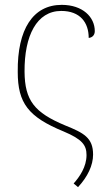

<svg xmlns="http://www.w3.org/2000/svg" viewBox="-20 -562 439 790"><path d="M53 -266C53 -138 96 -81 242 -21C318 11 336 35 336 76C336 125 307 166 283 193L301 208C341 165 363 118 363 74C363 5 325 -15 248 -46C121 -99 82 -149 81 -267C80 -415 131 -517 232 -517C310 -517 345 -469 345 -406C358 -407 370 -416 370 -434C370 -492 320 -542 234 -542C116 -542 51 -442 53 -266Z"/></svg>

Font: Noto Serif SemiCondensed Thin
Style: Regular
Weight: 100
Width: 4
Designer: Monotype Design Team
Foundry: Monotype Imaging Inc.
Version: Version 2.015